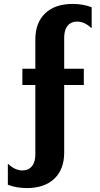

<svg xmlns="http://www.w3.org/2000/svg" viewBox="-20 -749 507 978"><path d="M307 -399H407V-316H307V28Q307 113 257 161Q207 209 116 209Q92 209 67.5 205Q43 201 20 192V85Q41 104 58.5 111.5Q76 119 94 119Q114 119 126.5 111.5Q139 104 146.5 92.5Q154 81 157 66.5Q160 52 160 38V-316H94V-399H160V-548Q160 -633 210 -681Q260 -729 351 -729Q375 -729 399.5 -725Q424 -721 447 -712V-605Q426 -624 408.5 -631.5Q391 -639 373 -639Q354 -639 341 -631.5Q328 -624 320.5 -612.5Q313 -601 310 -586.5Q307 -572 307 -558Z"/></svg>

Font: LT Museum
Style: Bold
Weight: 700
Designer: Daniel Lyons
Foundry: LyonsType
Version: Version 1.010